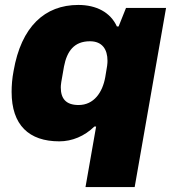

<svg xmlns="http://www.w3.org/2000/svg" viewBox="-20 -560 707 777"><path d="M326 197H525L652 -528H490L460 -453H453C427 -510 370 -540 297 -540C161 -540 66 -452 35 -273C29 -242 27 -213 27 -188C27 -54 97 12 220 12C272 12 322 -9 362 -48H369ZM298 -135C246 -135 226 -162 226 -206C226 -216 227 -226 239 -291C251 -353 280 -393 344 -393C394 -393 415 -360 415 -314C415 -303 414 -292 406 -248C395 -186 360 -135 298 -135Z"/></svg>

Font: Archivo Black
Style: Italic
Weight: 900
Italic angle: -10°
Designer: Hector Gatti
Foundry: Omnibus-Type
Version: Version 2.001